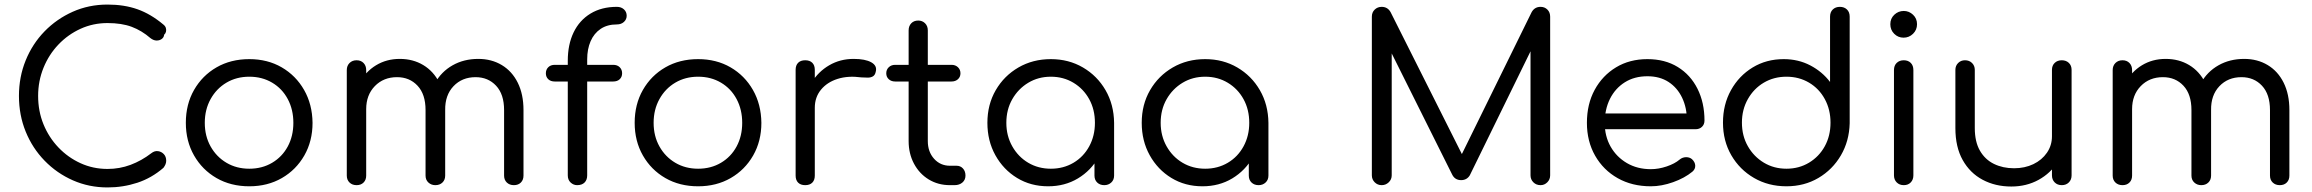

<svg xmlns="http://www.w3.org/2000/svg" viewBox="-20 -811 10128 841"><path d="M451 10Q370 10 299.5 -21Q229 -52 175.5 -107Q122 -162 92.5 -234.5Q63 -307 63 -391Q63 -474 92.5 -546.5Q122 -619 175 -673.5Q228 -728 298.5 -759.5Q369 -791 451 -791Q524 -791 582 -770.5Q640 -750 695 -704Q704 -697 706.5 -688.5Q709 -680 707 -672Q705 -664 699 -659Q698 -647 688 -640Q678 -633 665 -633.5Q652 -634 639 -644Q601 -677 557 -693.5Q513 -710 451 -710Q388 -710 333 -685Q278 -660 236 -616Q194 -572 170.5 -514Q147 -456 147 -391Q147 -324 170.5 -266.5Q194 -209 236 -165Q278 -121 333 -96Q388 -71 451 -71Q504 -71 552 -89Q600 -107 643 -140Q657 -151 672 -149Q687 -147 697.5 -136Q708 -125 708 -107Q708 -99 705 -91.5Q702 -84 696 -76Q644 -31 581.5 -10.5Q519 10 451 10Z M1072 5Q991 5 928.5 -31Q866 -67 830 -130Q794 -193 794 -273Q794 -354 830 -417Q866 -480 928.5 -516Q991 -552 1072 -552Q1152 -552 1214 -516Q1276 -480 1312 -417Q1348 -354 1349 -273Q1349 -193 1313 -130Q1277 -67 1214.5 -31Q1152 5 1072 5ZM1072 -72Q1128 -72 1172 -98Q1216 -124 1240.5 -169.5Q1265 -215 1265 -273Q1265 -331 1240.5 -377Q1216 -423 1172 -449Q1128 -475 1072 -475Q1016 -475 972 -449Q928 -423 902.5 -377Q877 -331 877 -273Q877 -215 902.5 -169.5Q928 -124 972 -98Q1016 -72 1072 -72Z M2231 0Q2212 0 2200 -11.5Q2188 -23 2188 -42V-329Q2188 -398 2153 -435.5Q2118 -473 2063 -473Q2004 -473 1966.5 -433.5Q1929 -394 1930 -329H1856Q1857 -396 1885 -446.5Q1913 -497 1962.5 -525Q2012 -553 2075 -553Q2133 -553 2178 -526Q2223 -499 2248 -448.5Q2273 -398 2273 -329V-42Q2273 -23 2261.5 -11.5Q2250 0 2231 0ZM1542 0Q1523 0 1511 -11.5Q1499 -23 1499 -42V-504Q1499 -523 1511 -535Q1523 -547 1542 -547Q1561 -547 1572.5 -535Q1584 -523 1584 -504V-42Q1584 -23 1572.5 -11.5Q1561 0 1542 0ZM1887 0Q1869 0 1856.5 -11.5Q1844 -23 1844 -42V-329Q1844 -398 1809 -435.5Q1774 -473 1719 -473Q1660 -473 1622 -434Q1584 -395 1584 -333H1527Q1528 -398 1554.5 -447.5Q1581 -497 1627 -525Q1673 -553 1731 -553Q1789 -553 1834 -526Q1879 -499 1904.5 -448.5Q1930 -398 1930 -329V-42Q1930 -23 1918 -11.5Q1906 0 1887 0Z M2508 0Q2492 0 2479.5 -11.5Q2467 -23 2467 -43V-545Q2467 -616 2492.5 -669Q2518 -722 2566.5 -751.5Q2615 -781 2682 -781Q2701 -781 2713 -770Q2725 -759 2725 -742Q2725 -726 2713 -715Q2701 -704 2682 -704Q2640 -704 2611 -684.5Q2582 -665 2567 -630.5Q2552 -596 2552 -551V-43Q2552 -23 2540.5 -11.5Q2529 0 2508 0ZM2410 -454Q2392 -454 2381.5 -464Q2371 -474 2371 -490Q2371 -506 2381.5 -516.5Q2392 -527 2410 -527H2666Q2684 -527 2694.5 -516.5Q2705 -506 2705 -490Q2705 -474 2694.5 -464Q2684 -454 2666 -454Z M3038 5Q2957 5 2894.5 -31Q2832 -67 2796 -130Q2760 -193 2760 -273Q2760 -354 2796 -417Q2832 -480 2894.5 -516Q2957 -552 3038 -552Q3118 -552 3180 -516Q3242 -480 3278 -417Q3314 -354 3315 -273Q3315 -193 3279 -130Q3243 -67 3180.5 -31Q3118 5 3038 5ZM3038 -72Q3094 -72 3138 -98Q3182 -124 3206.5 -169.5Q3231 -215 3231 -273Q3231 -331 3206.5 -377Q3182 -423 3138 -449Q3094 -475 3038 -475Q2982 -475 2938 -449Q2894 -423 2868.5 -377Q2843 -331 2843 -273Q2843 -215 2868.5 -169.5Q2894 -124 2938 -98Q2982 -72 3038 -72Z M3503 -339Q3505 -400 3534.5 -448.5Q3564 -497 3612 -525Q3660 -553 3719 -553Q3770 -553 3796.5 -538Q3823 -523 3816 -497Q3813 -482 3803.5 -476.5Q3794 -471 3781.5 -471Q3769 -471 3753 -472Q3695 -480 3649 -465.5Q3603 -451 3576 -418Q3549 -385 3549 -339ZM3507 0Q3487 0 3476 -11Q3465 -22 3465 -42V-505Q3465 -525 3476 -536Q3487 -547 3507 -547Q3527 -547 3538 -536Q3549 -525 3549 -505V-42Q3549 -22 3538 -11Q3527 0 3507 0Z M4141 0Q4089 0 4048 -25Q4007 -50 3983.5 -94Q3960 -138 3960 -193V-678Q3960 -697 3971.5 -709Q3983 -721 4002 -721Q4020 -721 4032 -709Q4044 -697 4044 -678V-193Q4044 -146 4071.5 -115.5Q4099 -85 4141 -85H4170Q4187 -85 4198 -73Q4209 -61 4209 -42Q4209 -23 4195.5 -11.5Q4182 0 4161 0ZM3901 -454Q3884 -454 3873 -464Q3862 -474 3862 -490Q3862 -506 3873 -516.5Q3884 -527 3901 -527H4148Q4165 -527 4176 -516.5Q4187 -506 4187 -490Q4187 -474 4176 -464Q4165 -454 4148 -454Z M4571 5Q4495 5 4435 -31.5Q4375 -68 4340 -131Q4305 -194 4305 -273Q4305 -353 4341.5 -416Q4378 -479 4441 -515.5Q4504 -552 4583 -552Q4661 -552 4723.5 -515.5Q4786 -479 4822.5 -416Q4859 -353 4860 -273L4826 -257Q4826 -183 4792.5 -123.5Q4759 -64 4701.5 -29.5Q4644 5 4571 5ZM4583 -72Q4638 -72 4682 -98Q4726 -124 4751 -170Q4776 -216 4776 -273Q4776 -331 4751 -376.5Q4726 -422 4682 -448.5Q4638 -475 4583 -475Q4528 -475 4484 -448.5Q4440 -422 4414 -376.5Q4388 -331 4388 -273Q4388 -216 4414 -170Q4440 -124 4484 -98Q4528 -72 4583 -72ZM4817 0Q4798 0 4786 -11.5Q4774 -23 4774 -42V-207L4793 -295L4860 -273V-42Q4860 -23 4847.5 -11.5Q4835 0 4817 0Z M5247 5Q5171 5 5111 -31.5Q5051 -68 5016 -131Q4981 -194 4981 -273Q4981 -353 5017.5 -416Q5054 -479 5117 -515.5Q5180 -552 5259 -552Q5337 -552 5399.5 -515.5Q5462 -479 5498.5 -416Q5535 -353 5536 -273L5502 -257Q5502 -183 5468.5 -123.5Q5435 -64 5377.5 -29.5Q5320 5 5247 5ZM5259 -72Q5314 -72 5358 -98Q5402 -124 5427 -170Q5452 -216 5452 -273Q5452 -331 5427 -376.5Q5402 -422 5358 -448.5Q5314 -475 5259 -475Q5204 -475 5160 -448.5Q5116 -422 5090 -376.5Q5064 -331 5064 -273Q5064 -216 5090 -170Q5116 -124 5160 -98Q5204 -72 5259 -72ZM5493 0Q5474 0 5462 -11.5Q5450 -23 5450 -42V-207L5469 -295L5536 -273V-42Q5536 -23 5523.5 -11.5Q5511 0 5493 0Z M6032 0Q6014 0 6001.5 -12.5Q5989 -25 5989 -43V-738Q5989 -757 6001.5 -769Q6014 -781 6032 -781Q6058 -781 6071 -758L6400 -103H6367L6689 -758Q6702 -781 6728 -781Q6746 -781 6758 -769Q6770 -757 6770 -738V-43Q6770 -25 6757.5 -12.5Q6745 0 6728 0Q6709 0 6696.5 -12.5Q6684 -25 6684 -43V-622L6702 -623L6418 -43Q6405 -22 6380 -22Q6352 -22 6340 -48L6056 -617L6076 -622V-43Q6076 -25 6063 -12.5Q6050 0 6032 0Z M7211 5Q7129 5 7066 -30.5Q7003 -66 6967 -129Q6931 -192 6931 -273Q6931 -355 6965 -417.5Q6999 -480 7058.5 -516Q7118 -552 7196 -552Q7273 -552 7329 -517.5Q7385 -483 7415.5 -422Q7446 -361 7446 -283Q7446 -266 7435 -255.5Q7424 -245 7407 -245H6989V-314H7411L7369 -284Q7369 -339 7348 -383Q7327 -427 7288.5 -452Q7250 -477 7196 -477Q7139 -477 7097 -450.5Q7055 -424 7032 -378Q7009 -332 7009 -273Q7009 -214 7035 -168.5Q7061 -123 7106.5 -96.5Q7152 -70 7211 -70Q7245 -70 7280.5 -82Q7316 -94 7337 -112Q7349 -122 7364.5 -122.5Q7380 -123 7391 -114Q7405 -101 7405.5 -85.5Q7406 -70 7393 -59Q7359 -31 7308.5 -13Q7258 5 7211 5Z M7805 5Q7726 5 7663 -31.5Q7600 -68 7563.5 -131Q7527 -194 7527 -274Q7527 -353 7562 -416Q7597 -479 7657 -515.5Q7717 -552 7793 -552Q7857 -552 7909.5 -524.5Q7962 -497 7996 -452V-738Q7996 -758 8008 -769.5Q8020 -781 8039 -781Q8058 -781 8070 -769.5Q8082 -758 8082 -738V-271Q8080 -193 8043.5 -130.5Q8007 -68 7945 -31.5Q7883 5 7805 5ZM7805 -72Q7860 -72 7904 -98.5Q7948 -125 7973 -170.5Q7998 -216 7998 -274Q7998 -331 7973 -377Q7948 -423 7904 -449Q7860 -475 7805 -475Q7750 -475 7706 -449Q7662 -423 7636 -377Q7610 -331 7610 -274Q7610 -216 7636 -170.5Q7662 -125 7706 -98.5Q7750 -72 7805 -72Z M8319 0Q8300 0 8288 -12Q8276 -24 8276 -43V-504Q8276 -524 8288 -535.5Q8300 -547 8319 -547Q8338 -547 8349.5 -535.5Q8361 -524 8361 -504V-43Q8361 -24 8349.5 -12Q8338 0 8319 0ZM8318 -646Q8294 -646 8277 -663Q8260 -680 8260 -705Q8260 -730 8277.5 -746.5Q8295 -763 8319 -763Q8342 -763 8359.5 -746.5Q8377 -730 8377 -705Q8377 -680 8359.5 -663Q8342 -646 8318 -646Z M8790 6Q8720 6 8664.5 -23.5Q8609 -53 8577 -110Q8545 -167 8545 -250V-505Q8545 -523 8557 -535Q8569 -547 8587 -547Q8606 -547 8618 -535Q8630 -523 8630 -505V-250Q8630 -190 8652.5 -151Q8675 -112 8714 -93Q8753 -74 8802 -74Q8849 -74 8886.5 -92Q8924 -110 8946 -142Q8968 -174 8968 -214H9026Q9024 -151 8993 -101.5Q8962 -52 8909 -23Q8856 6 8790 6ZM9011 0Q8992 0 8980 -12Q8968 -24 8968 -43V-505Q8968 -524 8980 -535.5Q8992 -547 9011 -547Q9030 -547 9042 -535.5Q9054 -524 9054 -505V-43Q9054 -24 9042 -12Q9030 0 9011 0Z M9966 0Q9947 0 9935 -11.5Q9923 -23 9923 -42V-329Q9923 -398 9888 -435.5Q9853 -473 9798 -473Q9739 -473 9701.5 -433.5Q9664 -394 9665 -329H9591Q9592 -396 9620 -446.5Q9648 -497 9697.5 -525Q9747 -553 9810 -553Q9868 -553 9913 -526Q9958 -499 9983 -448.5Q10008 -398 10008 -329V-42Q10008 -23 9996.5 -11.5Q9985 0 9966 0ZM9277 0Q9258 0 9246 -11.5Q9234 -23 9234 -42V-504Q9234 -523 9246 -535Q9258 -547 9277 -547Q9296 -547 9307.5 -535Q9319 -523 9319 -504V-42Q9319 -23 9307.5 -11.5Q9296 0 9277 0ZM9622 0Q9604 0 9591.5 -11.5Q9579 -23 9579 -42V-329Q9579 -398 9544 -435.5Q9509 -473 9454 -473Q9395 -473 9357 -434Q9319 -395 9319 -333H9262Q9263 -398 9289.5 -447.5Q9316 -497 9362 -525Q9408 -553 9466 -553Q9524 -553 9569 -526Q9614 -499 9639.5 -448.5Q9665 -398 9665 -329V-42Q9665 -23 9653 -11.5Q9641 0 9622 0Z"/></svg>

Font: Comfortaa Medium
Style: Regular
Weight: 500
Designer: Johan Aakerlund
Foundry: Johan Aakerlund
Version: Version 3.104; ttfautohint (v1.8.1.43-b0c9)